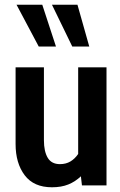

<svg xmlns="http://www.w3.org/2000/svg" viewBox="-20 -785 508 813"><path d="M200 8Q123 8 84.5 -43Q46 -94 46 -175V-500H166V-191Q166 -144 182 -117Q198 -90 234 -90Q259 -90 278 -101.2Q297 -112.5 311 -133V-500H431V0H327L322.5 -38.5Q299 -16 269.5 -4Q240 8 200 8ZM358 -588H286L200 -765H308ZM217 -588H144L50 -765H159Z"/></svg>

Font: Cabin Condensed
Style: Bold
Weight: 700
Width: 3
Designer: Pablo Impallari
Foundry: Pablo Impallari. http://www.impallari.com Igino Marini. http://www.ikern.com
Version: Version 3.001; ttfautohint (v1.8.3)